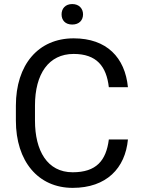

<svg xmlns="http://www.w3.org/2000/svg" viewBox="-20 -908 692 938"><path d="M511.7 -226.6C498.5 -123 450.2 -66.4 335 -66.4C210.9 -66.4 150.9 -171.9 150.9 -318.8V-392.6C150.9 -546.9 217.8 -644.5 339.8 -644.5C451.7 -644.5 500 -584.5 511.7 -481.9H605C590.8 -626.5 502 -720.7 339.8 -720.7C166.5 -720.7 57.6 -591.3 57.6 -391.6V-318.8C57.6 -120.6 166 9.8 335 9.8C500.5 9.8 591.8 -86.4 605 -226.6ZM280.8 -837.9C280.8 -809.1 298.8 -788.1 333 -788.1C366.7 -788.1 385.7 -809.1 385.7 -837.9C385.7 -865.7 366.7 -888.2 333 -888.2C298.8 -888.2 280.8 -865.7 280.8 -837.9Z"/></svg>

Font: Bert Sans
Style: Regular
Weight: 400
Designer: Christian Robertson (Google), Cristiano Sobral
Foundry: Google, Cristiano Sobral
Version: Version 3.101